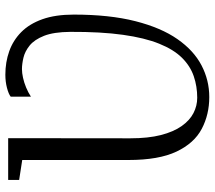

<svg xmlns="http://www.w3.org/2000/svg" viewBox="-62 -732 802 717"><g transform="rotate(-90 338.5 -373.0)"><path d="M335 8Q270 8 216.5 -20Q163 -48 131.5 -114.2Q100 -180.5 100 -293.5V-690.5L25.5 -702V-743H181.5L181 -287Q181 -220 193.2 -172.5Q205.5 -125 226.8 -95Q248 -65 275.2 -51Q302.5 -37 332.5 -37Q375 -37 413 -50Q451 -63 481.8 -94Q512.5 -125 534.2 -178.8Q556 -232.5 567.5 -314.2Q579 -396 578.5 -511Q578 -572.5 563.8 -608.8Q549.5 -645 527.5 -662.8Q505.5 -680.5 481.8 -686Q458 -691.5 439.5 -691.5Q425 -691.5 407 -687.5Q389 -683.5 370.8 -676Q352.5 -668.5 336.5 -658V-733.5Q346.5 -741.5 369.5 -747.5Q392.5 -753.5 418.5 -753.5Q465.5 -753.5 506.2 -739Q547 -724.5 577.8 -694Q608.5 -663.5 625.8 -615Q643 -566.5 643 -498Q643 -364.5 618.5 -268.2Q594 -172 551.5 -111Q509 -50 453.5 -21Q398 8 335 8Z"/></g></svg>

Font: Merriweather 28pt Light
Style: Regular
Weight: 300
Version: Version 2.100